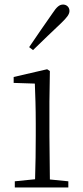

<svg xmlns="http://www.w3.org/2000/svg" viewBox="-20 -823 365 843"><path d="M108 -616 125 -603C169 -645 211 -687 249 -722C275 -747 285 -761 285 -775C285 -793 271 -803 257 -803C241 -803 229 -793 210 -764C178 -718 143 -668 108 -616ZM133 0H280V-27L199 -35L197 -226V-377L199 -511L187 -519L40 -485V-459L133 -456C135 -405 137 -349 137 -281V-226C137 -172 136 -91 134 -36L45 -27V0Z"/></svg>

Font: Noto Serif CJK HK ExtraLight
Style: Regular
Weight: 200
Designer: Ryoko NISHIZUKA 西塚涼子 (kana & ideographs); Frank Grießhammer (Latin, Greek & Cyrillic); Wenlong ZHANG 张文龙 (bopomofo); San
Foundry: Adobe
Version: Version 2.001;hotconv 1.1.0;makeotfexe 2.6.0